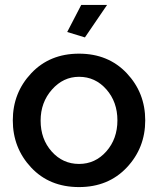

<svg xmlns="http://www.w3.org/2000/svg" viewBox="-20 -750 642 780"><path d="M415 -730 325 -598 253 -620 310 -730ZM301 10Q181 10 106.5 -69.5Q32 -149 32 -261Q32 -373 107 -452.5Q182 -532 301 -532Q420 -532 495 -452.5Q570 -373 570 -261Q570 -149 495 -69.5Q420 10 301 10ZM145 -260Q145 -185 190 -134.5Q235 -84 301 -84Q367 -84 412 -135Q457 -186 457 -261Q457 -336 412 -387Q367 -438 301 -438Q237 -438 191 -386Q145 -334 145 -260Z"/></svg>

Font: Raleway
Style: Regular
Weight: 600
Designer: Matt McInerney, Pablo Impallari, Rodrigo Fuenzalida
Foundry: Matt McInerney, Pablo Impallari, Rodrigo Fuenzalida
Version: Version 1.000;PS 001.001;hotconv 1.0.56; ttfautohint (v1.5)